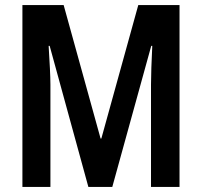

<svg xmlns="http://www.w3.org/2000/svg" viewBox="-20 -734 792 754"><path d="M327 0H421L574 -554H578C575 -490 573 -440 573 -402V0H685V-714H523L378 -190H375L230 -714H68V0H178V-402C178 -436 175 -488 171 -554H175Z"/></svg>

Font: Noto Sans Myanmar UI ExtraCondensed SemiBold
Style: Regular
Weight: 600
Width: 2
Designer: Monotype Design Team
Foundry: Monotype Imaging Inc.
Version: Version 2.103